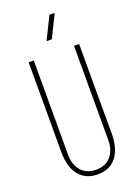

<svg xmlns="http://www.w3.org/2000/svg" viewBox="-175 -1016 791 1094"><g transform="rotate(-20 221.0 -468.5)"><path d="M221 6Q183 6 154.5 -7.5Q126 -21 106.5 -46Q87 -71 77.5 -106Q68 -141 68 -185V-729H99V-157Q99 -117 113.5 -86.5Q128 -56 155.5 -39Q183 -22 221 -22Q260 -22 287 -39Q314 -56 328.5 -86.5Q343 -117 343 -157V-729H374V-185Q374 -127 357 -84Q340 -41 306 -17.5Q272 6 221 6ZM205 -807 272 -943H304L237 -807Z"/></g></svg>

Font: Hubot Sans Condensed ExtraLight
Style: Regular
Weight: 200
Width: 3
Designer: Deni Anggara
Foundry: GitHub, Inc., Subsidiary of Microsoft Corporation
Version: Version 2.000